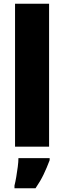

<svg xmlns="http://www.w3.org/2000/svg" viewBox="-20 -780 341 1021"><path d="M241 0H60V-760H241ZM244 72Q229 112 212 147.5Q195 183 169 221H57V207Q62 187 66.5 160.5Q71 134 74.5 107Q78 80 78 61H244Z"/></svg>

Font: Noto Sans Ethiopic SemiCondensed Black
Style: Regular
Weight: 900
Width: 4
Designer: Monotype Design Team
Foundry: Monotype Imaging Inc.
Version: Version 2.102; ttfautohint (v1.8.4.7-5d5b)